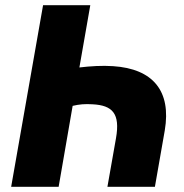

<svg xmlns="http://www.w3.org/2000/svg" viewBox="-20 -720 711 740"><path d="M416 -465C374 -468 328 -465 286 -460L328 -700H146L23 0H206L260 -312C286 -318 307 -320 337 -318C413 -314 444 -283 427 -187L394 0H577L615 -217C641 -370 569 -455 416 -465Z"/></svg>

Font: Fixel Display ExtraBold
Style: Italic
Weight: 800
Italic angle: -10°
Designer: AlfaBravo + MacPaw
Foundry: Kyrylo Tkachov, Marchela Mozhyna, Serhii Makarenko, Maria Weinstein, Zakhar Kryvoshyya
Version: Version 1.210;Glyphs 3.2 (3217)